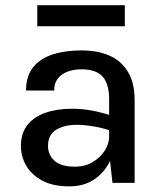

<svg xmlns="http://www.w3.org/2000/svg" viewBox="-20 -682 605 716"><path d="M399.5 0 387 -110.5V-311Q387 -370 362.2 -396.8Q337.5 -423.5 285 -423.5Q255 -423.5 231.8 -414.8Q208.5 -406 195.2 -388.5Q182 -371 182 -344.5H77Q77 -397.5 103 -430.5Q129 -463.5 175.8 -478.8Q222.5 -494 285 -494Q343.5 -494 387.8 -474.8Q432 -455.5 457 -414.5Q482 -373.5 482 -308.5V0ZM238 13Q177.5 13 137.5 -8.5Q97.5 -30 77.8 -64.2Q58 -98.5 58 -137.5Q58 -185 82.2 -215.8Q106.5 -246.5 149.5 -261.5Q192.5 -276.5 248.5 -276.5Q287 -276.5 323.8 -269.5Q360.5 -262.5 395.5 -251V-193.5Q367 -204 331.5 -210.2Q296 -216.5 265.5 -216.5Q220 -216.5 189.5 -198.2Q159 -180 159 -137.5Q159 -105.5 182.8 -83Q206.5 -60.5 259 -60.5Q297 -60.5 326 -77.8Q355 -95 371 -121Q387 -147 387 -173H410Q410 -123.5 389.8 -81Q369.5 -38.5 331.2 -12.8Q293 13 238 13ZM119 -662.5H445.5V-584H119Z"/></svg>

Font: Karla Medium
Style: Regular
Weight: 500
Designer: Jonathan Pinhorn
Version: Version 2.001